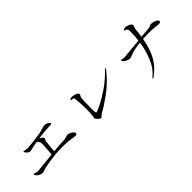

<svg xmlns="http://www.w3.org/2000/svg" viewBox="129 -1741 2742 2742"><g transform="rotate(-45 1500.0 -370.0)"><path d="M923 -200Q923 -174 889 -174Q873 -174 859 -177Q764 -196 637 -196Q579 -196 501 -190Q379 -179 259 -152Q251 -150 235 -144Q221 -138 210.5 -135Q200 -132 186 -132Q163 -132 137.5 -143.5Q112 -155 95 -172.5Q78 -190 78 -208Q78 -210 80 -212Q82 -214 84 -214Q88 -214 96.5 -210Q105 -206 112 -204Q132 -197 157 -197Q173 -197 322 -213L461 -228Q474 -374 474 -430Q474 -444 473 -449Q469 -468 460.5 -479.5Q452 -491 445 -497.5Q438 -504 436 -505Q380 -496 357 -491Q322 -484 307 -479Q292 -474 284 -474Q263 -474 244 -487Q225 -500 215 -516Q206 -530 206 -536Q206 -544 212 -544Q217 -544 226 -541Q229 -540 244.5 -536.5Q260 -533 288 -533Q321 -533 446 -549Q571 -565 606 -578Q639 -590 654.5 -593Q670 -596 684 -596Q708 -596 727.5 -588Q747 -580 758 -569Q769 -558 769 -551Q769 -543 759.5 -539Q750 -535 739 -535H720Q640 -535 498 -515Q522 -504 539.5 -488.5Q557 -473 557 -461Q557 -456 549 -442Q540 -429 538 -419Q535 -409 529.5 -346Q524 -283 520 -234Q640 -246 681 -246Q717 -246 754 -251Q769 -253 790 -261Q814 -269 820 -269Q831 -269 856.5 -259Q882 -249 902.5 -233Q923 -217 923 -200Z M1257 -165Q1257 -169 1260.5 -176.5Q1264 -184 1265 -193Q1272 -247 1272 -338Q1272 -452 1260 -548Q1257 -578 1219 -578Q1213 -578 1208 -579Q1203 -580 1203 -583Q1203 -595 1218 -600.5Q1233 -606 1249 -606Q1266 -606 1291.5 -599Q1317 -592 1336 -580Q1355 -568 1355 -555Q1355 -544 1346 -531Q1339 -520 1335 -511Q1331 -502 1331 -485L1329 -432Q1326 -321 1326 -304Q1326 -256 1329 -221Q1330 -211 1332.5 -205.5Q1335 -200 1341 -200Q1355 -200 1443.5 -243Q1532 -286 1645 -363.5Q1758 -441 1857 -546Q1869 -558 1875 -558Q1878 -558 1878 -553Q1878 -546 1867 -532Q1749 -383 1608.5 -281.5Q1468 -180 1384 -137Q1376 -133 1360 -117Q1351 -107 1343.5 -101.5Q1336 -96 1327 -96Q1314 -96 1298 -110Q1282 -124 1269.5 -141.5Q1257 -159 1257 -165Z M2899 -485Q2899 -461 2861 -461Q2849 -461 2821 -465Q2748 -475 2669 -475Q2611 -475 2551 -471Q2520 -294 2453.5 -176.5Q2387 -59 2267 24Q2260 29 2254 29Q2249 29 2249 25Q2249 20 2261 9Q2357 -68 2409.5 -195.5Q2462 -323 2483 -465Q2355 -453 2273 -419Q2237 -404 2217 -404Q2193 -404 2160 -422.5Q2127 -441 2116 -462Q2113 -468 2113 -474Q2113 -483 2118 -483Q2121 -483 2125.5 -481Q2130 -479 2136 -477Q2151 -472 2179 -472Q2189 -472 2263 -479.5Q2337 -487 2380 -491L2488 -502Q2499 -589 2499 -666Q2499 -691 2497 -704Q2495 -717 2485 -726.5Q2475 -736 2453 -739Q2448 -740 2448 -745Q2448 -754 2458.5 -761.5Q2469 -769 2488 -769Q2507 -769 2531.5 -760.5Q2556 -752 2574 -738.5Q2592 -725 2592 -710Q2592 -701 2585 -685Q2576 -667 2573 -639Q2567 -565 2557 -509Q2560 -510 2564 -510L2615 -514Q2653 -517 2691 -520.5Q2729 -524 2742 -529Q2751 -532 2761 -537Q2773 -543 2781 -543Q2798 -543 2826.5 -536Q2855 -529 2877 -515.5Q2899 -502 2899 -485Z"/></g></svg>

Font: Shippori Mincho
Style: Regular
Weight: 400
Designer: FONTDASU
Foundry: FONTDASU / Google Inc. / but / Adobe
Version: Version 3.110; ttfautohint (v1.8.3)